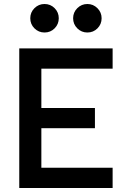

<svg xmlns="http://www.w3.org/2000/svg" viewBox="-20 -934 626 954"><path d="M75.7 0V-693.4H185.5V0ZM75.7 0V-100.6H539.6V0ZM75.7 -296.9V-397.5H451.7V-296.9ZM75.7 -592.8V-693.4H539.6V-592.8ZM414.1 -772.5Q384.8 -772.5 364 -793.2Q343.3 -814 343.3 -843.3Q343.3 -872.6 364 -893.3Q384.8 -914.1 414.1 -914.1Q443.4 -914.1 464.1 -893.3Q484.9 -872.6 484.9 -843.3Q484.9 -814 464.4 -793.2Q443.8 -772.5 414.1 -772.5ZM201.2 -772.5Q171.9 -772.5 151.1 -793.2Q130.4 -814 130.4 -843.3Q130.4 -872.6 151.1 -893.3Q171.9 -914.1 201.2 -914.1Q231 -914.1 251.5 -893.3Q272 -872.6 272 -843.3Q272 -814 251.5 -793.2Q231 -772.5 201.2 -772.5Z"/></svg>

Font: Cascadia Code Medium
Style: Regular
Weight: 500
Monospace: yes
Designer: Aaron Bell
Foundry: Saja Typeworks
Version: Version 2407.024